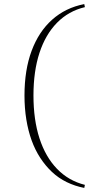

<svg xmlns="http://www.w3.org/2000/svg" viewBox="-20 -835 496 941"><path d="M393 86Q347 77 307 57.5Q267 38 235 8Q203 -22 177.5 -61Q152 -100 135 -147Q118 -194 109 -249.5Q100 -305 100 -367Q100 -492 135 -586Q170 -680 235.5 -738.5Q301 -797 393 -815L396 -800Q316 -781 259.5 -723.5Q203 -666 173.5 -576Q144 -486 144 -367Q144 -248 173.5 -157Q203 -66 259.5 -7.5Q316 51 396 71Z"/></svg>

Font: Kalnia Thin ExtraLight
Style: Regular
Weight: 250
Version: Version 1.105